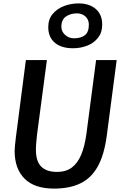

<svg xmlns="http://www.w3.org/2000/svg" viewBox="-20 -1100 718 1128"><path d="M297 8Q183 8 124.5 -50.2Q66 -108.5 66 -213Q66 -226 67.8 -243.5Q69.5 -261 73 -291L132 -747H255.5L197.5 -309Q195 -284 193 -261.5Q191 -239 191 -219.5Q191 -152.5 222.2 -121.2Q253.5 -90 315.5 -90Q367 -90 401.5 -115.5Q436 -141 456.8 -190.5Q477.5 -240 487.5 -312.5L544.5 -747H665.5L607 -301Q599.5 -245.5 586.2 -200.2Q573 -155 554 -121.5Q516 -53.5 452.5 -22.8Q389 8 297 8ZM409 -816.5Q340 -816.5 301.8 -849.2Q263.5 -882 263.5 -940.5Q263.5 -987.5 290 -1018.5Q316.5 -1050 357.5 -1065Q398.5 -1080 441 -1080Q505 -1080 542.8 -1047.2Q580.5 -1014.5 580.5 -955.5Q580.5 -909.5 557 -879.5Q533 -848 493.5 -832.2Q454 -816.5 409 -816.5ZM414 -875Q455 -875 478.5 -893Q502 -911 502 -955.5Q502 -984.5 482.2 -1003Q462.5 -1021.5 431.5 -1021.5Q394.5 -1021.5 367.5 -1003Q340.5 -984.5 340.5 -942.5Q340.5 -914.5 362.8 -894.8Q385 -875 414 -875Z"/></svg>

Font: Merriweather Sans Medium
Style: Italic
Weight: 500
Italic angle: -7.5°
Designer: Eben Sorkin
Foundry: Eben Sorkin
Version: Version 2.001